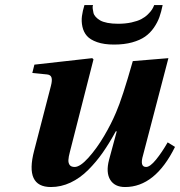

<svg xmlns="http://www.w3.org/2000/svg" viewBox="-20 -734 718 766"><path d="M108.9 -442.9 117.2 -476.1 348.1 -502 353 -497.1 258.8 -127.9Q253.4 -107.9 252.9 -95.5Q252.4 -83 258.3 -75.4Q264.2 -67.9 277.8 -67.9Q299.8 -67.9 333 -105Q366.2 -142.1 395 -190.9Q423.8 -239.7 442.9 -285.2Q467.8 -341.8 509.8 -490.2L651.9 -502L550.8 -115.2Q536.6 -67.9 563 -67.9Q578.6 -67.9 602.3 -96.9Q626 -126 648.9 -166L678.2 -147.9Q599.1 12.2 479 12.2Q437.5 12.2 419.7 -16.8Q401.9 -45.9 415 -96.2L445.8 -210H441.9Q416 -162.6 390.1 -125.5Q364.3 -88.4 331.8 -55.9Q299.3 -23.4 261.5 -5.6Q223.6 12.2 183.1 12.2Q78.1 12.2 116.2 -132.8L183.1 -391.1Q189 -413.6 185.5 -424.6Q182.1 -435.5 168 -437ZM316.9 -713.9H351.1Q348.6 -707.5 349.9 -699.5Q351.1 -691.4 352.8 -683.1Q354.5 -674.8 361.8 -666.7Q369.1 -658.7 379.6 -652.6Q390.1 -646.5 408.7 -642.8Q427.2 -639.2 451.2 -639.2Q480.5 -639.2 504.6 -644.5Q528.8 -649.9 543.7 -657.7Q558.6 -665.5 569.8 -676.5Q581.1 -687.5 586.4 -696Q591.8 -704.6 595.2 -713.9H628.9Q623.5 -687 616 -665.8Q608.4 -644.5 593.8 -623.3Q579.1 -602.1 558.8 -587.9Q538.6 -573.7 507.1 -564.9Q475.6 -556.2 435.1 -556.2Q395 -556.2 367.4 -565.9Q339.8 -575.7 326.7 -590.8Q313.5 -606 308.8 -627.4Q304.2 -648.9 306.9 -669.7Q309.6 -690.4 316.9 -713.9Z"/></svg>

Font: Linguistics Pro
Style: Bold Italic
Weight: 700
Italic angle: -12°
Designer: Stefan Peev, Context Ltd
Foundry: Stefan Peev, Context Ltd
Version: Version 001.000